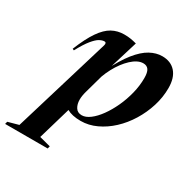

<svg xmlns="http://www.w3.org/2000/svg" viewBox="-254 -652 1004 1026"><g transform="rotate(30 248.0 -139.0)"><path d="M199.5 -136Q195.5 -122 193.5 -109Q191.5 -96 191.5 -84.5Q191.5 -56.5 203.8 -36.8Q216 -17 242.5 -17Q266.5 -17 293 -37Q319.5 -57 344.2 -91.2Q369 -125.5 389.2 -169.2Q409.5 -213 421.5 -261.2Q433.5 -309.5 433.5 -356.5Q433.5 -391.5 422.8 -407Q412 -422.5 390 -422.5Q372.5 -422.5 354.5 -413.5Q336.5 -404.5 318.8 -388Q301 -371.5 284.8 -349.8Q268.5 -328 254.8 -302.2Q241 -276.5 231 -249ZM123 -56 179.5 -47 109 194 178 212 174 227.5H-88.5L-84.5 212L-19.5 194L159.5 -399.5Q162.5 -409 160.5 -414.5Q158.5 -420 151 -420Q138 -420 121.2 -410.8Q104.5 -401.5 82.8 -375Q61 -348.5 33 -296.5L23.5 -301Q55 -379 85.8 -423.5Q116.5 -468 150.2 -486.5Q184 -505 224.5 -505Q248 -505 264.5 -502.2Q281 -499.5 301.5 -494L238 -286L230.5 -287.5Q271 -370 309.2 -417.8Q347.5 -465.5 384.8 -485.8Q422 -506 458.5 -506Q512 -506 542 -471.8Q572 -437.5 572 -374.5Q572 -317.5 554.5 -261.8Q537 -206 506.5 -156.5Q476 -107 435.5 -69.2Q395 -31.5 348.2 -9.8Q301.5 12 252.5 12Q199 12 167 -6.5Q135 -25 123 -56Z"/></g></svg>

Font: Newsreader 60pt SemiBold
Style: Italic
Weight: 600
Italic angle: -17°
Designer: Hugues Gentile
Foundry: Production Type
Version: Version 1.003